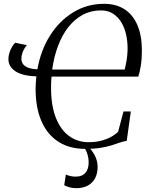

<svg xmlns="http://www.w3.org/2000/svg" viewBox="-20 -771 770 1006"><path d="M426.5 9Q344 9 285.8 -28.5Q227.5 -66 197 -136.5Q166.5 -207 166.5 -306Q166.5 -322.5 167.8 -339Q169 -355.5 170.5 -371Q140 -371.5 113.2 -377.2Q86.5 -383 66.8 -394Q47 -405 35.5 -422Q24 -439 24 -461.5Q24 -476.5 29 -493Q34 -509.5 42.2 -524Q50.5 -538.5 59.5 -547L121 -534.5Q115 -528.5 108.2 -517.2Q101.5 -506 96.8 -491.8Q92 -477.5 92 -462.5Q92 -447.5 100.5 -435.5Q109 -423.5 127.8 -416.2Q146.5 -409 176 -408Q193.5 -507.5 242.2 -584.8Q291 -662 363.8 -706.5Q436.5 -751 525.5 -751Q588.5 -751 632.8 -722.2Q677 -693.5 700.2 -638.8Q723.5 -584 723.5 -506Q723.5 -463.5 717.8 -427Q712 -390.5 704.5 -369.5H250Q249 -360 248.5 -350.5Q248 -341 247.8 -331.5Q247.5 -322 247.5 -312Q247.5 -215.5 273.5 -151.8Q299.5 -88 343.8 -57Q388 -26 443.5 -26Q486.5 -26 519.2 -36.2Q552 -46.5 572.2 -59.8Q592.5 -73 599 -81L627 -187H665.5L644 -33Q626.5 -30.5 607.5 -23.8Q588.5 -17 563.8 -9.2Q539 -1.5 505.5 3.8Q472 9 426.5 9ZM633.5 -406.5Q637.5 -423.5 641 -441.8Q644.5 -460 646.5 -479.8Q648.5 -499.5 648.5 -519Q648.5 -553.5 641 -588.5Q633.5 -623.5 616.8 -652.2Q600 -681 573.2 -698.8Q546.5 -716.5 509 -716.5Q456 -716.5 412.8 -693Q369.5 -669.5 337 -627.5Q304.5 -585.5 283.5 -529Q262.5 -472.5 253.5 -406.5ZM380.5 215Q359 215 342.8 210Q326.5 205 316.5 199.5L325 143.5Q336 148.5 348.8 151.5Q361.5 154.5 377.5 154.5Q410 154.5 427.2 134.8Q444.5 115 444.5 81Q444.5 54 435.8 29.8Q427 5.5 408 -15.5L425 -17L429 -15.5Q455 6 473.2 37.2Q491.5 68.5 491.5 103Q491.5 138.5 477.8 163.8Q464 189 438.8 202Q413.5 215 380.5 215Z"/></svg>

Font: Merriweather 96pt Light
Style: Italic
Weight: 300
Italic angle: -7.8°
Version: Version 2.101